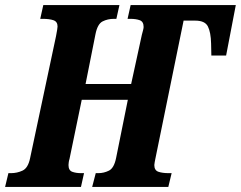

<svg xmlns="http://www.w3.org/2000/svg" viewBox="-40 -734 946 754"><path d="M-20 0 -7 -54H3Q27 -54 48.5 -64Q70 -74 78 -112L180 -592Q186 -623 186 -630Q186 -649 170 -654.5Q154 -660 128 -660H118L130 -714H429L417 -660H407Q383 -660 363 -650Q343 -640 335 -600L296 -404H475L517 -597Q520 -608 522 -616Q524 -624 524 -628Q524 -649 509 -654.5Q494 -660 472 -660H461L473 -714H886L848 -516H790L789 -563Q788 -607 776.5 -630Q765 -653 727 -653H681L570 -110Q569 -104 567.5 -97Q566 -90 566 -86Q566 -65 582 -59.5Q598 -54 623 -54H634L621 0H322L336 -54H346Q368 -54 388 -64Q408 -74 416 -114L462 -342H281L233 -110Q231 -104 230 -97Q229 -90 229 -86Q229 -65 243.5 -59.5Q258 -54 279 -54H290L278 0Z"/></svg>

Font: Noto Serif ExtraCondensed ExtraBold
Style: Italic
Weight: 800
Width: 2
Italic angle: -12°
Designer: Monotype Design Team
Foundry: Monotype Imaging Inc.
Version: Version 2.013